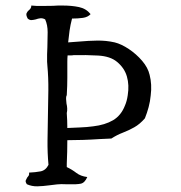

<svg xmlns="http://www.w3.org/2000/svg" viewBox="-20 -677 654 693"><path d="M226 -524Q236 -525 246 -525.5Q256 -526 266 -527Q299 -530 331 -530.5Q363 -531 394 -524Q418 -518 445 -500Q472 -482 493 -457.5Q514 -433 520 -407Q529 -372 524 -333Q522 -311 516.5 -290.5Q511 -270 503 -250Q485 -229 464.5 -217.5Q444 -206 423 -198Q402 -190 382 -177Q372 -177 361 -176Q350 -175 339 -175Q310 -173 279.5 -172Q249 -171 223 -171Q223 -150 222.5 -129.5Q222 -109 221 -86Q221 -83 221 -80Q221 -77 221 -74Q240 -65 255.5 -53Q271 -41 295 -38Q286 -17 271.5 -14Q257 -11 230 -12Q227 -12 223.5 -12Q220 -12 217 -12Q201 -13 186 -11.5Q171 -10 157 -8Q135 -5 115 -4.5Q95 -4 77 -12Q71 -21 73 -26Q75 -31 78 -36Q81 -39 83.5 -43Q86 -47 85 -54Q108 -55 126.5 -58.5Q145 -62 155 -82Q151 -125 151.5 -170Q152 -215 153 -261Q154 -306 154.5 -351Q155 -396 151 -440Q151 -444 150.5 -447Q150 -450 150 -454Q150 -467 150 -480.5Q150 -494 151 -507Q152 -535 152 -561Q152 -587 143 -607Q134 -612 125.5 -611Q117 -610 109 -607Q101 -605 94 -604.5Q87 -604 80 -610Q73 -623 76 -629.5Q79 -636 84 -640Q88 -643 90.5 -647Q93 -651 93 -657Q112 -655 131.5 -655.5Q151 -656 171 -656Q180 -657 189 -657Q198 -657 207 -657Q239 -657 265 -651.5Q291 -646 307 -626Q297 -615 279 -612.5Q261 -610 240 -610Q234 -587 231 -566Q228 -545 226 -524ZM221 -334Q218 -328 218.5 -320Q219 -312 220 -303Q222 -295 222.5 -286Q223 -277 221 -269Q223 -242 223 -215Q243 -216 268.5 -217Q294 -218 316 -221Q359 -226 388 -243Q417 -260 431 -296Q438 -312 441 -333Q447 -370 438 -401Q429 -432 402 -454Q378 -474 334 -476.5Q290 -479 246 -478Q241 -477 235 -477Q229 -477 224 -477Q223 -467 223 -454Q223 -426 223 -396.5Q223 -367 221 -334Z"/></svg>

Font: Yuji Boku
Style: Regular
Weight: 400
Designer: Kataoka Yuji
Foundry: Kinuta Font Factory
Version: Version 3.002